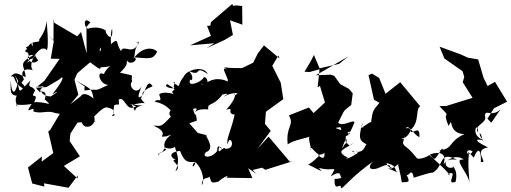

<svg xmlns="http://www.w3.org/2000/svg" viewBox="-20 -881 2648 995"><path d="M226 -704 259 -669 243 -577 289 -576 210 -462 165 -426 221 -430 287 -469C314 -496 315 -472 251 -392C292 -417 280 -404 243 -381C166 -386 206 -447 188 -402C139 -449 192 -423 208 -437C150 -376 235 -441 212 -366C261 -321 221 -357 157 -351C186 -412 128 -358 162 -412C144 -444 120 -417 138 -465C55 -375 96 -409 55 -495C97 -428 72 -428 104 -470C74 -529 132 -524 150 -517C124 -547 168 -626 209 -633C170 -651 142 -656 109 -616C160 -581 165 -638 216 -628C230 -601 231 -667 222 -772C214 -722 206 -712 182 -674C194 -657 144 -674 128 -642C100 -628 125 -658 132 -562C103 -553 109 -545 138 -575C193 -580 125 -665 148 -659C159 -611 154 -597 178 -568C143 -531 90 -600 154 -596C68 -548 108 -547 113 -481C58 -506 62 -507 35 -485C73 -489 29 -454 124 -409C85 -473 94 -433 77 -474C64 -399 42 -371 35 -465C36 -407 30 -391 64 -385C80 -389 44 -383 73 -323C53 -353 62 -328 144 -342C96 -270 168 -345 152 -304C193 -288 225 -312 267 -295L290 -291L239 -206L230 -200L256 -88L196 -43L197 -70L125 -13L147 70L210 86L208 69L335 92L383 28L382 44L311 -21L394 -71L341 -150L345 -189L382 -246L476 -252C438 -278 450 -232 402 -256C408 -199 487 -225 467 -281C452 -253 510 -332 536 -324C610 -309 533 -266 573 -283C586 -307 557 -251 572 -336C598 -347 599 -323 595 -365C630 -385 631 -296 685 -330C624 -355 647 -337 720 -334C655 -327 698 -274 664 -336C747 -364 740 -324 710 -371C741 -426 744 -473 771 -434C701 -407 717 -380 726 -392C677 -351 703 -402 721 -453C698 -371 638 -432 665 -460C653 -496 694 -485 602 -504C648 -549 633 -552 639 -567C657 -535 713 -582 664 -585C763 -576 772 -573 795 -613C769 -639 712 -639 665 -568C690 -597 665 -613 701 -659C650 -664 694 -656 701 -666C671 -584 620 -657 607 -616C577 -661 598 -689 556 -653C554 -646 552 -722 561 -731C568 -679 543 -678 526 -719C544 -713 503 -753 434 -732C414 -742 411 -799 448 -765L428 -742L429 -604L400 -715L380 -693L261 -763L258 -786L257 -673ZM386 -390 366 -468 380 -501 428 -542 497 -600 498 -692C453 -597 523 -619 494 -657C516 -600 500 -622 418 -580C514 -508 495 -523 502 -532C594 -536 549 -562 518 -497C477 -518 495 -443 541 -441C453 -399 504 -425 418 -412C414 -446 437 -418 373 -465C456 -415 454 -428 466 -364C491 -349 420 -420 398 -382L345 -341Z M1289 0 1338 -12 1355 -1 1498 -46 1482 -43 1372 -173 1315 -111 1383 -203 1353 -239 1358 -302 1448 -367 1435 -452 1391 -540 1423 -593 1429 -578 1348 -646 1316 -604 1292 -556 1234 -528C1114 -527 1138 -542 1156 -519C1115 -548 1168 -472 1160 -459C1073 -498 1037 -427 1023 -447C1081 -426 1046 -506 1031 -473C1014 -452 947 -427 966 -469C976 -454 988 -490 956 -514C1033 -478 980 -549 1057 -497C1034 -547 942 -515 933 -485C886 -426 930 -424 873 -455C884 -442 893 -483 880 -432C900 -412 816 -430 847 -445C927 -399 846 -425 883 -390C879 -399 814 -408 805 -391C825 -338 793 -378 783 -353C753 -350 806 -366 860 -314C885 -269 887 -307 886 -314C831 -310 873 -253 875 -286C812 -220 819 -228 777 -230C774 -227 843 -208 818 -173C849 -174 837 -173 869 -184C809 -143 837 -99 844 -106C776 -66 810 -98 798 -74C838 -124 790 -48 847 -131C796 -113 917 -89 887 -155C871 -109 927 -76 889 6C932 -23 850 -52 891 -53C875 -57 839 -90 913 -99C936 -41 950 -39 994 -42C978 9 970 -37 993 -40C1030 -8 1042 61 1026 78C1026 17 1085 62 1061 12C1075 72 1073 69 1112 60C1153 21 1204 20 1192 24C1223 -42 1202 -40 1154 40L1288 42L1266 -9L1309 20ZM1000 -256C995 -313 990 -264 981 -317C1010 -327 1001 -303 973 -292C998 -299 995 -319 1059 -314C1055 -354 1081 -323 1133 -391C1122 -389 1189 -406 1140 -382C1150 -381 1154 -394 1200 -399C1221 -390 1255 -443 1200 -387C1175 -403 1234 -403 1152 -312C1200 -329 1149 -292 1196 -287C1177 -200 1150 -159 1160 -133C1171 -197 1212 -104 1144 -110C1138 -71 1169 -145 1118 -97C1104 -97 1120 -140 1130 -108C1110 -132 1107 -124 1105 -98C1073 -56 1020 -65 1048 -93C1108 -112 1020 -203 1056 -179L1005 -192L961 -242ZM1050 -631 1144 -674 1187 -700 1172 -776 1236 -753 1235 -850 1205 -853 1187 -851 1184 -861 1073 -766 1070 -748 1053 -747 1073 -695 965 -646 1091 -657Z M1737 -550 1636 -527 1607 -596 1590 -563 1558 -509 1585 -508 1636 -522 1626 -428 1638 -436 1664 -350 1605 -295 1581 -324 1477 -283C1508 -230 1460 -230 1471 -132C1496 -156 1583 -166 1596 -179C1562 -179 1601 -116 1587 -103C1594 -144 1619 -52 1661 -89C1669 -30 1606 -93 1638 -81C1649 -85 1576 -17 1574 -30C1677 23 1640 3 1633 -11C1711 12 1731 -32 1694 33C1774 -17 1721 67 1769 26C1730 23 1778 46 1714 46C1711 124 1748 57 1747 94C1757 100 1797 35 1929 -55C1876 -21 1890 16 1958 -18C2003 -39 2014 -14 1989 -5C2054 -27 1993 7 1983 -36C2048 -21 2015 5 2050 19C1966 -30 1989 20 2044 -31C2041 -21 2055 8 2062 64C2106 62 2104 63 2084 17C2094 51 2113 -25 2124 40C2172 26 2209 12 2222 14C2283 -18 2251 -104 2348 -53C2255 -67 2291 10 2333 -17C2310 -28 2358 -12 2341 61C2282 83 2363 -6 2301 21C2329 45 2295 0 2204 -78C2227 -91 2302 -106 2279 -30C2341 -101 2398 -45 2377 -54C2326 -58 2417 28 2411 68C2415 48 2402 -18 2410 -84C2396 -78 2394 -116 2429 -97C2410 -55 2383 -127 2435 -64C2464 -134 2474 -87 2472 -42C2517 -30 2425 -104 2509 -117C2407 -166 2472 -160 2484 -152C2448 -197 2476 -204 2478 -158C2415 -186 2457 -259 2458 -194C2430 -234 2508 -241 2493 -280C2494 -320 2529 -269 2575 -316L2526 -245L2506 -266L2540 -320L2608 -354L2545 -457L2507 -435L2486 -478L2458 -573L2405 -582L2368 -599L2258 -639L2283 -578L2377 -512L2386 -482L2378 -455L2429 -374L2293 -332L2257 -331C2333 -253 2263 -325 2305 -228C2333 -288 2294 -189 2387 -186C2299 -146 2333 -109 2255 -102C2281 -94 2281 -96 2271 -112C2231 -53 2237 -43 2208 -80C2188 -62 2141 -52 2139 -63C2081 -135 2083 -110 2068 -139C2083 -210 2084 -146 2060 -163C2093 -161 2132 -227 2083 -216C2097 -240 2121 -186 2153 -170C2160 -246 2105 -169 2107 -208C2157 -247 2131 -318 2158 -330L2054 -455L1978 -395L1945 -477L1907 -500L1872 -482L1890 -491L1918 -364L1985 -327L2005 -361L1969 -375C1913 -305 1911 -322 1902 -234C1925 -247 1932 -280 1837 -205C1903 -250 1830 -186 1861 -246C1827 -148 1854 -149 1890 -127C1867 -159 1884 -70 1803 -100C1856 -48 1773 -115 1837 -90C1761 -39 1769 -69 1786 -62C1707 -101 1773 -107 1811 -141C1774 -99 1790 -179 1752 -110C1759 -135 1783 -193 1774 -136C1759 -196 1804 -214 1792 -186C1733 -221 1692 -215 1744 -222C1763 -185 1717 -235 1717 -177C1795 -168 1764 -182 1743 -165C1780 -190 1777 -147 1817 -247C1811 -265 1757 -221 1732 -245C1772 -320 1750 -296 1800 -337L1808 -397L1789 -420L1743 -445L1712 -488L1694 -494L1617 -491L1786 -589Z"/></svg>

Font: Hussar Lance
Style: Regular
Weight: 700
Foundry: Cannot Into Space Fonts, PlusOne Fonts
Version: Version 2.27